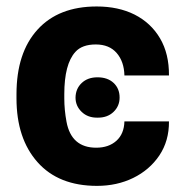

<svg xmlns="http://www.w3.org/2000/svg" viewBox="-20 -573 582 602"><path d="M216.8 -267.1Q217.3 -294.9 236.1 -312.7Q254.9 -330.6 285.6 -330.6Q317.4 -330.6 336.2 -313Q355 -295.4 355 -267.1Q355 -240.2 335.7 -221.9Q316.4 -203.6 285.6 -204.1Q255.4 -203.6 236.1 -222.2Q216.8 -240.7 216.8 -267.1ZM284.2 9.8Q163.6 9.8 97.7 -64.5Q31.7 -138.7 31.7 -264.6V-277.8Q31.7 -407.7 97.7 -480.2Q163.6 -552.7 283.2 -552.7Q351.1 -552.7 401.9 -527.3Q453.6 -501 481.9 -452.6Q510.3 -404.3 509.8 -336.4H370.1Q369.1 -379.9 345.9 -406.7Q322.8 -433.6 280.3 -433.6Q237.3 -433.6 216.3 -410.2Q181.6 -372.1 181.6 -277.8V-264.6Q181.6 -228.5 188.5 -191.4Q203.6 -109.9 281.7 -109.9Q320.8 -109.9 345 -131.6Q369.1 -153.3 370.1 -192.4H509.8Q510.3 -131.3 479.5 -85.4Q448.7 -40 397.7 -15.1Q346.7 9.8 284.2 9.8Z"/></svg>

Font: Inter Tight Stencil
Style: Bold
Weight: 700
Designer: Rasmus Andersson
Foundry: rsms
Version: Version 3.004;Glyphs 3.1.2 (3151)